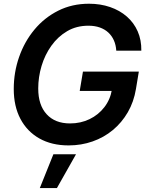

<svg xmlns="http://www.w3.org/2000/svg" viewBox="-20 -758 781 1015"><path d="M342.8 10.7Q253.4 10.7 188.5 -25.9Q123.5 -62.5 88.1 -129.4Q52.7 -196.3 52.7 -287.6Q52.7 -376 81.1 -457Q109.4 -538.1 161.9 -601.3Q214.4 -664.6 287.6 -701.4Q360.8 -738.3 450.7 -738.3Q510.7 -738.3 562 -720.7Q613.3 -703.1 650.6 -670.4Q688 -637.7 708 -592Q728 -546.4 727.1 -490.2H594.7Q592.8 -520.5 582 -544.7Q571.3 -568.8 552.5 -586.2Q533.7 -603.5 507.3 -612.8Q481 -622.1 447.3 -622.1Q384.3 -622.1 335.2 -593.3Q286.1 -564.5 251.7 -516.4Q217.3 -468.3 199.7 -409.4Q182.1 -350.6 182.1 -290Q182.1 -202.6 226.6 -154.1Q271 -105.5 350.1 -105.5Q406.7 -105.5 453.6 -128.2Q500.5 -150.9 531.7 -191.4Q563 -231.9 571.8 -284.7L602.1 -277.3H401.4L418.5 -379.4H713.9L698.7 -287.6Q687.5 -219.7 655.8 -164.8Q624 -109.9 576.7 -70.6Q529.3 -31.2 469.5 -10.3Q409.7 10.7 342.8 10.7ZM190.4 236.3 262.2 57.6H381.8L280.8 236.3Z"/></svg>

Font: Inter 24pt SemiBold
Style: Italic
Weight: 600
Italic angle: -9.3988°
Designer: Rasmus Andersson
Foundry: rsms
Version: Version 4.001;git-66647c0bb